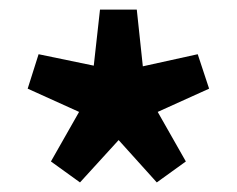

<svg xmlns="http://www.w3.org/2000/svg" viewBox="-20 -732 497 403"><path d="M86.9 -393.1 146 -497.1 38.1 -545.9 61 -618.2 176.8 -594.2 189.9 -711.9H267.1L279.8 -592.8L395 -618.2L418.9 -545.9L311 -497.1L370.1 -393.1L309.1 -349.1L229 -438L147.9 -349.1Z"/></svg>

Font: SourceSansPro-Bold
Style: Bold
Weight: 700
Designer: Paul D. Hunt
Foundry: Adobe Systems Incorporated
Version: Version 1.050;PS Version 1.000;hotconv 1.0.70;makeotf.lib2.5